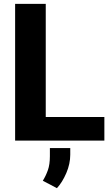

<svg xmlns="http://www.w3.org/2000/svg" viewBox="-20 -731 582 998"><path d="M522.5 -123V0H58.6V-710.9H217.8V-123ZM345.2 38.6V73.2Q345.2 120.6 324.7 168.5Q304.2 216.3 275.9 247.1L202.6 208.5Q218.8 182.1 229 153.1Q239.3 124 239.3 81.1V38.6Z"/></svg>

Font: Vazirmatn RD ExtraBold
Style: Regular
Weight: 800
Designer: Saber Rastikerdar
Foundry: Saber Rastikerdar
Version: Version 32.102